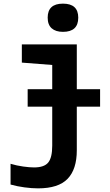

<svg xmlns="http://www.w3.org/2000/svg" viewBox="-20 -790 603 1055"><path d="M326 -615Q286 -615 264 -634.5Q242 -654 242 -693Q242 -770 326 -770Q410 -770 410 -693Q410 -615 326 -615ZM132 -204V-300H267V-433L100 -446V-546H402V-300H530V-204H402V36Q402 140 351.5 192.5Q301 245 189 245Q155 245 114 239.5Q73 234 38 224V110Q71 120 107 125Q143 130 167 130Q223 130 245 103Q267 76 267 10V-204Z"/></svg>

Font: Noto Sans Mono SemiCondensed
Style: Bold
Weight: 700
Width: 4
Designer: Monotype Design Team
Foundry: Monotype Imaging Inc.
Version: Version 2.014